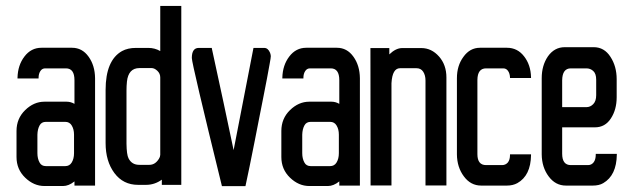

<svg xmlns="http://www.w3.org/2000/svg" viewBox="-20 -636 2134 658"><path d="M235.2 -280.1V-361.2Q235.2 -401.7 206 -401.7H134.9Q124.5 -401.7 118.6 -392.8Q112.2 -383.4 112.2 -369.1V-367.1H109.7H42.5H40V-369.6Q41 -412.5 63.7 -442.2Q86.5 -472.3 122 -472.3H226.8Q261.9 -472.3 283.6 -441.7Q305.3 -411.6 305.8 -368.1V-2.5V0H303.4H237.6H235.2V-2.5V-14.3Q215.4 1.5 196.1 1.5H132.4Q95.8 1.5 66.2 -27.2Q36.6 -55.8 36.6 -97.8V-187.3Q36.6 -229.7 66.2 -258.6Q95.8 -287.5 132.4 -287.5H208.5Q222.3 -287.5 235.2 -280.1ZM225.8 -79.1Q233.7 -91.9 233.7 -111.2V-174.4Q233.7 -193.2 225.8 -206Q218.4 -218.4 203.6 -218.4H137.4Q122 -218.4 115.6 -206Q108.7 -193.2 108.2 -174.4V-111.2Q108.2 -92.4 115.6 -79.1Q122 -66.7 137.4 -66.7H203.6Q218.4 -66.7 225.8 -79.1Z M445.7 -471.8H488.6Q510.4 -471.8 529.2 -461V-613.1V-615.6H531.6H598.8H601.3V-613.1V-4.9V-2.5H598.8H537.1H534.6V-4.9V-20.3Q509.9 -2.5 480.7 -2.5H453.1Q402.2 -2.5 372 -43Q341.9 -83.5 341.9 -145.8V-327.6Q341.9 -429.3 398.2 -461Q418 -471.8 445.7 -471.8ZM524.7 -91.9Q528.7 -97.8 529.2 -105.2V-370.6Q529.2 -383.9 519.3 -393.3Q509.4 -402.7 499.5 -402.7H458Q420 -402.7 415 -356.2Q413.5 -341.4 413.5 -325.1V-143.8Q414 -105.7 420.5 -93.4Q431.8 -70.7 458 -71.1H492.1Q511.9 -71.1 524.7 -91.9Z M740.1 0Q637.4 -418 637.4 -437.3Q637.4 -471.3 660.6 -471.8H704.1H706V-469.9Q748.5 -275.2 780.6 -121.5Q791.5 -177.4 848.3 -469.9L848.8 -471.8H850.8H885.4Q898.7 -471.8 905.6 -455Q907.6 -449.6 908.1 -443.7Q908.1 -438.2 904.2 -417.5Q900.7 -396.7 895 -367.3Q889.3 -337.9 882.2 -301.6Q875 -265.3 867.6 -227.8Q860.2 -190.2 853 -153.2Q845.8 -116.1 835.2 -64.7Q824.6 -13.3 821.6 0L821.1 2H819.2H742.6H740.6Z M1142.8 -280.1V-361.2Q1142.8 -401.7 1113.6 -401.7H1042.5Q1032.1 -401.7 1026.2 -392.8Q1019.8 -383.4 1019.8 -369.1V-367.1H1017.3H950.1H947.6V-369.6Q948.6 -412.5 971.3 -442.2Q994.1 -472.3 1029.6 -472.3H1134.4Q1169.5 -472.3 1191.2 -441.7Q1212.9 -411.6 1213.4 -368.1V-2.5V0H1211H1145.3H1142.8V-2.5V-14.3Q1123 1.5 1103.8 1.5H1040Q1003.5 1.5 973.8 -27.2Q944.2 -55.8 944.2 -97.8V-187.3Q944.2 -229.7 973.8 -258.6Q1003.5 -287.5 1040 -287.5H1116.1Q1129.9 -287.5 1142.8 -280.1ZM1133.4 -79.1Q1141.3 -91.9 1141.3 -111.2V-174.4Q1141.3 -193.2 1133.4 -206Q1126 -218.4 1111.2 -218.4H1045Q1029.6 -218.4 1023.2 -206Q1016.3 -193.2 1015.8 -174.4V-111.2Q1015.8 -92.4 1023.2 -79.1Q1029.6 -66.7 1045 -66.7H1111.2Q1126 -66.7 1133.4 -79.1Z M1407.6 -402.2H1350.8Q1337.9 -402.2 1330.5 -389.6Q1323.1 -377 1321.6 -350.8V-3V-0.5H1319.2H1252.5H1250V-3L1249.5 -468.9V-471.3H1252H1311.8H1314.2V-468.9V-449.6Q1336 -470.8 1357.7 -471.3H1423.9Q1459 -471.3 1484.7 -442.2Q1509.9 -413.5 1509.9 -370.6V-3V-0.5H1507.4H1440.7H1438.2V-3V-360.2Q1438.2 -378 1430.3 -390.3Q1422.4 -402.2 1407.6 -402.2Z M1704.5 -401.7H1645.8Q1616.6 -401.7 1616.1 -362.2V-107.7Q1616.1 -70.2 1645.8 -70.2H1700.6Q1712.5 -70.2 1720.4 -79.1Q1727.8 -88.4 1727.8 -104.7V-107.2H1730.2H1797.4H1799.9V-104.7Q1798.9 -34.1 1753 -8.4Q1737.6 0 1717.4 0H1629Q1592.9 0 1569.7 -31.6Q1546.4 -62.7 1545.9 -106.7V-368.1Q1545.9 -411.1 1568.2 -441.2Q1590.4 -472.3 1625 -472.3H1717.4Q1753.5 -472.3 1776.2 -442.7Q1798.9 -413.5 1799.9 -371V-368.6H1797.4H1730.2H1727.8V-370.6Q1727.3 -384.4 1720.8 -393.3Q1714.9 -401.7 1704.5 -401.7Z M2093.9 -108.7V-106.2Q2093.4 -70.7 2081.8 -46.2Q2070.2 -21.7 2047.4 -8.4Q2040 -4 2030.9 -2Q2021.7 0 2011.9 0H1919.5Q1883.4 0 1860.2 -31.6Q1837 -62.7 1836.5 -106.7V-368.1Q1836.5 -411.6 1857.7 -442.7Q1879.9 -474.3 1915.5 -474.3H2014.8Q2050.9 -474.3 2072.1 -441.2Q2093.4 -408.6 2093.4 -364.6V-302.9Q2093.4 -260.4 2073.6 -230.2Q2053.9 -199.6 2018.8 -199.6H1906.6V-109.2Q1906.6 -70.2 1936.3 -70.2H1995.1Q2006.9 -70.2 2014.3 -79.5Q2021.7 -88.9 2021.7 -106.2V-108.7H2024.2H2091.4ZM1989.6 -401.7H1936.3Q1907.1 -401.7 1906.6 -360.7V-268.8H1989.6Q2003 -268.8 2013.1 -279.2Q2023.2 -289.5 2023.2 -309.8V-362.6Q2023.2 -383.4 2013.3 -392.5Q2003.5 -401.7 1989.6 -401.7Z"/></svg>

Font: RIT Uroob
Style: 

Weight: 700
Designer: Hussain K H
Foundry: RIT
Version: 2.1.1